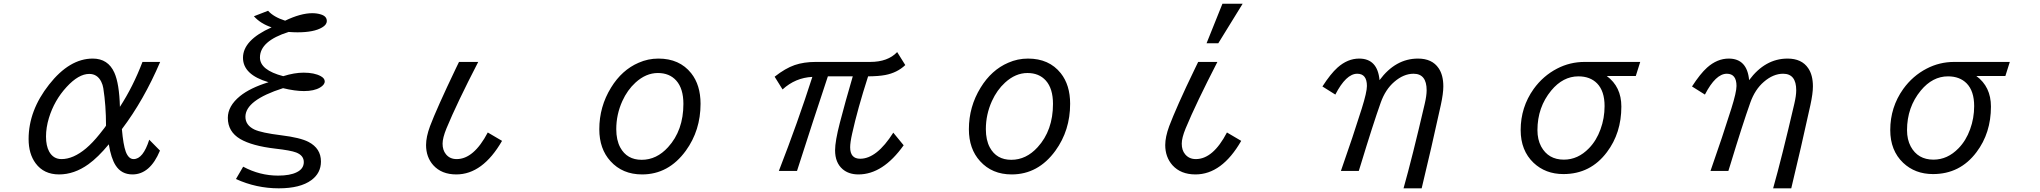

<svg xmlns="http://www.w3.org/2000/svg" viewBox="-20 -900 11040 1039"><path d="M845.7 -85Q792 43.9 696.8 43.9Q636.7 43.9 605.5 -5.4Q581.1 -43.5 568.8 -119.1Q510.3 -48.3 458.5 -11.2Q381.8 43.9 299.8 43.9Q217.3 43.9 172.9 -16.1Q134.8 -67.4 134.8 -147.5Q134.8 -301.8 245.6 -442.4Q356 -583 481.9 -583Q564.9 -583 599.1 -506.3Q625.5 -446.8 628.9 -321.8Q700.2 -431.6 751 -564.9H846.7Q758.3 -357.9 639.6 -201.2Q647 -116.2 660.6 -79.1Q675.8 -39.1 703.1 -39.1Q754.4 -39.1 787.6 -144ZM553.7 -220.7Q553.7 -329.1 539.1 -422.4Q536.1 -441.4 527.8 -458Q506.8 -500 462.9 -500Q405.3 -500 340.3 -429.2Q273.9 -357.4 244.6 -261.2Q229 -209.5 229 -161.1Q229 -110.8 246.1 -79.6Q268.6 -39.1 313 -39.1Q376.5 -39.1 445.8 -97.2Q481.4 -127.4 518.6 -173.8Q553.7 -217.3 553.7 -220.7Z M1295.9 2Q1385.7 50.3 1484.9 50.3Q1549.3 50.3 1585.4 32.2Q1624 13.7 1624 -22.9Q1624 -58.6 1583 -74.7Q1552.7 -86.4 1469.7 -95.7Q1343.8 -110.4 1279.8 -147.9Q1212.9 -187.5 1212.9 -262.2Q1212.9 -326.2 1278.8 -379.9Q1333.5 -424.3 1433.1 -455.1Q1294.9 -495.6 1294.9 -587.4Q1294.9 -683.1 1449.7 -752Q1390.1 -772 1354 -812L1430.7 -841.8Q1460.4 -808.1 1522.9 -788.1Q1607.4 -828.6 1669.9 -828.6Q1695.3 -828.6 1716.8 -821.8Q1748.5 -812 1748.5 -786.6Q1748.5 -766.1 1723.1 -751.5Q1679.2 -725.1 1589.8 -725.1Q1569.8 -725.1 1542 -727.1Q1386.7 -678.2 1386.7 -588.9Q1386.7 -520.5 1512.7 -487.8Q1572.8 -506.8 1623 -506.8Q1681.2 -506.8 1715.8 -487.8Q1737.3 -476.1 1737.3 -459.5Q1737.3 -441.4 1711.9 -426.3Q1679.7 -407.2 1625 -407.2Q1576.2 -407.2 1511.7 -422.9Q1308.1 -357.9 1308.1 -268.1Q1308.1 -222.7 1356.4 -199.2Q1394.5 -181.2 1501.5 -168Q1605 -155.3 1649.9 -131.8Q1716.8 -96.7 1716.8 -25.9Q1716.8 36.6 1665 74.7Q1605 119.1 1488.3 119.1Q1367.2 119.1 1256.8 68.8Z M2696.8 -137.7Q2591.8 43.9 2449.2 43.9Q2369.6 43.9 2324.7 -5.9Q2285.6 -49.8 2285.6 -115.2Q2285.6 -159.2 2307.1 -217.3Q2342.3 -311 2447.8 -531.7L2463.9 -564.9H2567.9Q2452.6 -341.8 2396 -205.1Q2375 -153.3 2375 -122.6Q2375 -87.4 2393.1 -65.4Q2414.1 -39.1 2451.2 -39.1Q2543.9 -39.1 2619.6 -183.1Z M3543 -583Q3657.2 -583 3720.2 -503.9Q3771 -439.9 3771 -338.4Q3771 -194.3 3691.4 -84.5Q3598.1 43.9 3454.6 43.9Q3348.6 43.9 3283.7 -27.8Q3223.1 -94.2 3223.1 -200.7Q3223.1 -322.8 3286.6 -425.8Q3345.2 -521.5 3436 -560.5Q3486.8 -583 3543 -583ZM3540 -504.9Q3475.6 -504.9 3418.9 -453.1Q3375 -413.1 3347.7 -353Q3314.9 -280.3 3314.9 -201.2Q3314.9 -142.1 3336.4 -102.1Q3372.6 -35.2 3452.6 -35.2Q3533.2 -35.2 3595.2 -103.5Q3678.2 -194.3 3678.2 -337.9Q3678.2 -420.4 3639.6 -463.9Q3603 -504.9 3540 -504.9Z M4171.9 -484.9Q4229.5 -530.3 4280.3 -547.9Q4330.1 -564.9 4394 -564.9H4689Q4784.7 -564.9 4835 -618.2L4878.9 -547.9Q4835 -506.3 4770.5 -494.1Q4734.9 -487.3 4677.7 -486.8Q4620.6 -309.6 4591.3 -176.8Q4580.6 -128.9 4580.6 -103Q4580.6 -41 4634.8 -41Q4724.6 -41 4814 -182.1L4870.1 -113.8Q4757.8 43.9 4625.5 43.9Q4573.2 43.9 4540 15.6Q4499 -19.5 4499 -86.9Q4499 -135.7 4524.9 -235.8Q4553.7 -347.2 4594.7 -486.8H4460Q4382.8 -255.4 4293 24.9H4194.8Q4297.9 -240.2 4376 -483.9Q4284.2 -479.5 4214.8 -416Z M5543 -583Q5657.2 -583 5720.2 -503.9Q5771 -439.9 5771 -338.4Q5771 -194.3 5691.4 -84.5Q5598.1 43.9 5454.6 43.9Q5348.6 43.9 5283.7 -27.8Q5223.1 -94.2 5223.1 -200.7Q5223.1 -322.8 5286.6 -425.8Q5345.2 -521.5 5436 -560.5Q5486.8 -583 5543 -583ZM5540 -504.9Q5475.6 -504.9 5418.9 -453.1Q5375 -413.1 5347.7 -353Q5314.9 -280.3 5314.9 -201.2Q5314.9 -142.1 5336.4 -102.1Q5372.6 -35.2 5452.6 -35.2Q5533.2 -35.2 5595.2 -103.5Q5678.2 -194.3 5678.2 -337.9Q5678.2 -420.4 5639.6 -463.9Q5603 -504.9 5540 -504.9Z M6509.3 -666 6595.2 -879.9H6704.6L6572.8 -666ZM6619.6 -183.1 6696.8 -137.7Q6592.3 43.9 6449.2 43.9Q6369.6 43.9 6324.7 -5.9Q6285.6 -50.3 6285.6 -115.2Q6285.6 -158.7 6307.1 -217.3Q6324.7 -264.2 6359.6 -343Q6394.5 -421.9 6447.8 -531.7L6463.9 -564.9H6567.9Q6510.3 -453.1 6467.3 -363.3Q6424.3 -273.4 6396 -205.1Q6375 -153.8 6375 -122.6Q6375 -86.9 6393.1 -65.4Q6414.6 -39.1 6451.2 -39.1Q6544.4 -39.1 6619.6 -183.1Z M7236.3 24.9Q7303.2 -166 7349.1 -312.5Q7377 -401.4 7377 -434.6Q7377 -501 7324.7 -501Q7264.2 -501 7206.1 -388.2L7136.2 -432.1Q7180.7 -501 7217.8 -534.2Q7272.5 -583 7335 -583Q7434.6 -583 7445.3 -466.3Q7531.7 -583 7653.3 -583Q7730 -583 7765.1 -530.8Q7790.5 -493.7 7790.5 -432.6Q7790.5 -394 7776.9 -331.5Q7725.1 -95.2 7673.3 119.1H7575.2Q7622.1 -46.9 7689.9 -338.4Q7700.2 -382.3 7700.2 -411.6Q7700.2 -501 7629.4 -501Q7575.7 -501 7524.9 -457Q7477.1 -416 7451.7 -344.7Q7409.7 -226.6 7342.8 -6.3L7333 24.9Z M8856 -564.9 8832 -488.8H8674.8Q8753.9 -430.7 8753.9 -323.2Q8753.9 -180.2 8675.8 -76.7Q8586.9 42 8440.4 42Q8343.3 42 8278.8 -19Q8209 -85.4 8209 -196.3Q8209 -319.8 8279.3 -418.5Q8330.6 -489.7 8406.2 -528.8Q8475.6 -564.9 8555.2 -564.9ZM8521.5 -486.8Q8438 -486.8 8374.5 -410.2Q8299.8 -319.8 8299.8 -195.8Q8299.8 -145 8319.8 -107.4Q8358.4 -36.1 8442.9 -36.1Q8519 -36.1 8578.6 -97.7Q8619.1 -139.2 8641.1 -200.2Q8663.1 -260.3 8663.1 -325.7Q8663.1 -407.2 8622.6 -448.7Q8585 -486.8 8521.5 -486.8Z M9236.3 24.9Q9303.2 -166 9349.1 -312.5Q9377 -401.4 9377 -434.6Q9377 -501 9324.7 -501Q9264.2 -501 9206.1 -388.2L9136.2 -432.1Q9180.7 -501 9217.8 -534.2Q9272.5 -583 9335 -583Q9434.6 -583 9445.3 -466.3Q9531.7 -583 9653.3 -583Q9730 -583 9765.1 -530.8Q9790.5 -493.7 9790.5 -432.6Q9790.5 -394 9776.9 -331.5Q9725.1 -95.2 9673.3 119.1H9575.2Q9622.1 -46.9 9689.9 -338.4Q9700.2 -382.3 9700.2 -411.6Q9700.2 -501 9629.4 -501Q9575.7 -501 9524.9 -457Q9477.1 -416 9451.7 -344.7Q9409.7 -226.6 9342.8 -6.3L9333 24.9Z M10856 -564.9 10832 -488.8H10674.8Q10753.9 -430.7 10753.9 -323.2Q10753.9 -180.2 10675.8 -76.7Q10586.9 42 10440.4 42Q10343.3 42 10278.8 -19Q10209 -85.4 10209 -196.3Q10209 -319.8 10279.3 -418.5Q10330.6 -489.7 10406.2 -528.8Q10475.6 -564.9 10555.2 -564.9ZM10521.5 -486.8Q10438 -486.8 10374.5 -410.2Q10299.8 -319.8 10299.8 -195.8Q10299.8 -145 10319.8 -107.4Q10358.4 -36.1 10442.9 -36.1Q10519 -36.1 10578.6 -97.7Q10619.1 -139.2 10641.1 -200.2Q10663.1 -260.3 10663.1 -325.7Q10663.1 -407.2 10622.6 -448.7Q10585 -486.8 10521.5 -486.8Z"/></svg>

Font: BIZ UDPGothic
Style: Regular
Weight: 400
Designer: TypeBank Co., Ltd.
Foundry: Morisawa Inc.
Version: Version 1.051